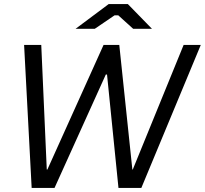

<svg xmlns="http://www.w3.org/2000/svg" viewBox="-20 -920 1003 940"><path d="M135 0H247L498 -555H504L560 0H672L963 -700H879L630 -90H628L564 -700H487L212 -90H209L182 -700H98ZM350 -779H444L541 -845H559L632 -779H724L606 -900H512Z"/></svg>

Font: Fixel Display
Style: Italic
Weight: 400
Italic angle: -10°
Designer: AlfaBravo + MacPaw
Foundry: Kyrylo Tkachov, Marchela Mozhyna, Serhii Makarenko, Maria Weinstein, Zakhar Kryvoshyya
Version: Version 1.210;Glyphs 3.2 (3217)